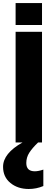

<svg xmlns="http://www.w3.org/2000/svg" viewBox="-73 -943 331 1271"><path d="M205.1 0H179.2Q140.6 37.1 120.8 68.1Q101.1 99.1 101.1 136.2Q101.1 190.9 157.2 190.9Q181.2 190.9 213.9 179.7V288.6Q167.5 308.1 117.2 308.1Q44.9 308.1 -3.9 268.3Q-52.7 228.5 -52.7 161.1Q-52.7 72.3 76.2 0H30.3V-732.4H205.1ZM205.1 -777.3H30.3V-922.9H205.1Z"/></svg>

Font: Anton
Style: Regular
Weight: 400
Designer: Vernon Adams, Tural Alisoy
Foundry: Vernon Adams
Version: Version 2.300